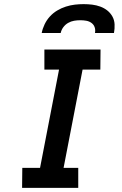

<svg xmlns="http://www.w3.org/2000/svg" viewBox="-20 -910 590 930"><path d="M359 0H87L88 -97H174L266 -573H195V-670H467L466 -573H380L288 -97H359ZM182 -750Q186 -771 196 -792Q206 -813 221.5 -830Q237 -847 257 -859Q277 -871 299 -878Q321 -885 342.5 -887.5Q364 -890 385 -890Q406 -890 426.5 -887.5Q447 -885 466 -878Q485 -871 500 -859Q515 -847 524.5 -830Q534 -813 535 -792Q536 -771 532 -750H440Q443 -765 438.5 -778Q434 -791 423 -799Q412 -807 398 -809.5Q384 -812 369 -812Q354 -812 339 -809.5Q324 -807 310 -799Q296 -791 286.5 -778Q277 -765 274 -750Z"/></svg>

Font: Lode Term
Style: Bold Italic
Weight: 700
Italic angle: -11°
Monospace: yes
Designer: Belleve Invis
Foundry: Belleve Invis
Version: Version 29.2.0